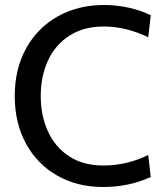

<svg xmlns="http://www.w3.org/2000/svg" viewBox="-20 -734 656 768"><path d="M39 -350Q39 -459 85 -541.5Q131 -624 212 -669Q293 -714 396 -714Q447 -714 496 -703Q545 -692 583 -673L573 -585Q483 -628 395 -628Q315 -628 258 -591.5Q201 -555 172 -492Q143 -429 143 -350Q143 -271 172 -208Q201 -145 257 -108.5Q313 -72 393 -72Q487 -72 573 -114L583 -26Q496 14 392 14Q290 14 210 -31Q130 -76 84.5 -158.5Q39 -241 39 -350Z"/></svg>

Font: Cabin
Style: Regular
Weight: 400
Designer: Pablo Impallari
Foundry: Pablo Impallari. http://www.impallari.com Igino Marini. http://www.ikern.com
Version: Version 2.200